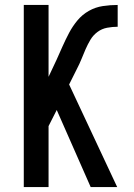

<svg xmlns="http://www.w3.org/2000/svg" viewBox="-20 -755 540 775"><path d="M346 0 209 -311 176 -246V0H76V-735H176V-445L208 -513Q220 -540 232.5 -568Q245 -596 259 -622.5Q273 -649 292.5 -672.5Q312 -696 338.5 -711Q365 -726 395 -730.5Q425 -735 455 -735V-647Q434 -647 412.5 -643Q391 -639 373.5 -626Q356 -613 345 -594.5Q334 -576 325.5 -556.5Q317 -537 309 -517Q301 -497 291 -478L259 -414L453 0Z"/></svg>

Font: Iosevka Custom Semibold
Style: Regular
Weight: 600
Designer: Belleve Invis
Foundry: Belleve Invis
Version: Version 27.0.2; ttfautohint (v1.8.4)